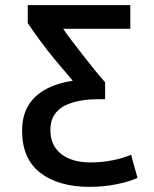

<svg xmlns="http://www.w3.org/2000/svg" viewBox="-20 -542 600 747"><path d="M329 185Q208 185 137 130.5Q66 76 66 -33Q66 -92 90.5 -132Q115 -172 159.5 -195.5Q204 -219 263 -228Q231 -265 197 -306Q163 -347 134.5 -386Q106 -425 88 -452V-522H487V-430H226Q239 -410 259 -384Q279 -358 301.5 -329Q324 -300 346.5 -272Q369 -244 389 -222V-156H361Q324 -156 291 -150Q258 -144 232 -131Q206 -118 191 -94.5Q176 -71 176 -36Q176 24 218 57Q260 90 333 90Q378 90 421 81Q464 72 490 60L515 150Q486 164 435 174.5Q384 185 329 185Z"/></svg>

Font: Ubuntu Sans Mono Medium
Style: Regular
Weight: 500
Monospace: yes
Designer: Dalton Maag Ltd
Foundry: Dalton Maag Ltd
Version: Version 1.006